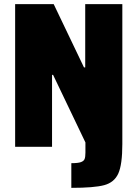

<svg xmlns="http://www.w3.org/2000/svg" viewBox="-20 -708 662 926"><path d="M392 28V-21L236 -347H231V0H53V-688H239L385 -383H391V-688H570V-13Q570 86 550.5 129Q531 172 482.5 185Q434 198 324 198V79Q356 79 370 74Q384 69 388 59Q392 49 392 28Z"/></svg>

Font: Saira Semi Condensed ExtraBold
Style: Regular
Weight: 800
Width: 4
Designer: Hector Gatti with collaboration of the Omnibus-Type team
Foundry: Omnibus-Type
Version: Version 1.001; ttfautohint (v1.8)